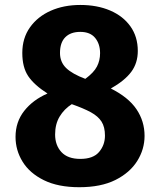

<svg xmlns="http://www.w3.org/2000/svg" viewBox="-20 -749 655 786"><path d="M544.1 -540.5Q544.1 -490.8 517.4 -454.9Q490.8 -419 433.8 -386.7Q505.6 -350.8 538.7 -301.8Q571.8 -252.8 571.8 -192.8Q571.8 -137.9 541.8 -90Q511.8 -42.1 452.6 -12.3Q393.3 17.4 304.6 17.4Q217.9 17.4 159.7 -11.3Q101.5 -40 72.6 -86.9Q43.6 -133.8 43.6 -188.7Q43.6 -249.7 79 -294.9Q114.4 -340 174.4 -366.2Q120 -401 95.6 -437.2Q71.3 -473.3 71.3 -532.3Q71.3 -592.8 102.6 -636.9Q133.8 -681 187.4 -704.9Q241 -728.7 308.7 -728.7Q377.9 -728.7 431 -705.9Q484.1 -683.1 514.1 -640.8Q544.1 -598.5 544.1 -540.5ZM225.6 -532.3Q225.6 -494.9 250.8 -470.5Q275.9 -446.2 329.2 -426.2Q364.1 -451.8 376.9 -476.7Q389.7 -501.5 389.7 -531.3Q389.7 -569.2 369.5 -593.8Q349.2 -618.5 308.7 -618.5Q269.2 -618.5 247.4 -596.7Q225.6 -574.9 225.6 -532.3ZM409.7 -193.8Q409.7 -229.2 395.6 -251.3Q381.5 -273.3 351.8 -289.5Q322.1 -305.6 273.8 -322.6Q242.6 -302.6 224.1 -271.8Q205.6 -241 205.6 -198.5Q205.6 -154.4 231.5 -126.4Q257.4 -98.5 308.7 -98.5Q361.5 -98.5 385.6 -126.9Q409.7 -155.4 409.7 -193.8Z"/></svg>

Font: Fira Code
Style: Bold
Weight: 700
Monospace: yes
Designer: Carrois Corporate, Edenspiekermann AG, Nikita Prokopov
Foundry: Carrois Corporate, Edenspiekermann AG, Nikita Prokopov
Version: Version 6.000; ttfautohint (v1.8.2) -l 8 -r 50 -G 200 -x 14 